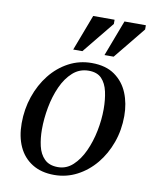

<svg xmlns="http://www.w3.org/2000/svg" viewBox="-79 -734 643 804"><g transform="rotate(10 242.5 -332.0)"><path d="M206 10Q151 10 112.5 -14Q74 -38 54.5 -80.5Q35 -123 35 -180Q35 -240 53.5 -294Q72 -348 105 -389.5Q138 -431 183 -455Q228 -479 281 -479Q341 -479 379 -452Q417 -425 435 -381Q453 -337 453 -284Q453 -224 434 -171Q415 -118 381.5 -77.5Q348 -37 303 -13.5Q258 10 206 10ZM216 -25Q252 -25 279.5 -50.5Q307 -76 325.5 -116.5Q344 -157 353.5 -204.5Q363 -252 363 -297Q363 -338 355.5 -371.5Q348 -405 329 -425Q310 -445 274 -445Q235 -445 206.5 -419.5Q178 -394 159.5 -353Q141 -312 132 -263.5Q123 -215 123 -169Q123 -132 130.5 -99Q138 -66 158.5 -45.5Q179 -25 216 -25ZM366 -521H327L385 -674H476V-656ZM233 -521H194L252 -674H343V-656Z"/></g></svg>

Font: STIX Two Text
Style: Italic
Weight: 400
Italic angle: -12°
Designer: Ross Mills, John Hudson & Paul Hanslow, Tiro Typeworks Ltd; with prior portions MicroPress Inc. and Coen Hoffman, Elsevi
Foundry: Tiro Typeworks Ltd
Version: Version 2.13 b171